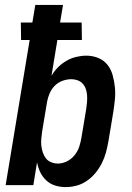

<svg xmlns="http://www.w3.org/2000/svg" viewBox="-20 -755 540 783"><path d="M248 8Q225 8 204.5 1.5Q184 -5 168.5 -19.5Q153 -34 144 -53Q135 -72 131 -93L116 0H3L101 -592H66L65 -663H112L124 -735H237L225 -663H313L314 -592H214L190 -446Q201 -465 216.5 -480.5Q232 -496 251 -507Q270 -518 291 -523Q312 -528 332 -528Q358 -528 381 -518.5Q404 -509 418.5 -490.5Q433 -472 439.5 -448Q446 -424 448.5 -399.5Q451 -375 448.5 -349Q446 -323 442 -298L422 -178Q418 -155 412 -133Q406 -111 395.5 -90Q385 -69 370 -50.5Q355 -32 335 -18Q315 -4 292.5 2Q270 8 248 8ZM216 -88Q235 -88 253 -97Q271 -106 284 -122Q297 -138 303 -156.5Q309 -175 312 -193L332 -313Q334 -327 335 -340.5Q336 -354 335 -367Q334 -380 330 -392Q326 -404 317.5 -413.5Q309 -423 296.5 -427.5Q284 -432 271 -432Q253 -432 235 -425.5Q217 -419 203.5 -405.5Q190 -392 182.5 -374.5Q175 -357 172 -340L152 -220Q150 -205 148.5 -190Q147 -175 148.5 -161Q150 -147 154.5 -133.5Q159 -120 167 -109.5Q175 -99 188.5 -93.5Q202 -88 216 -88Z"/></svg>

Font: Iosevka Curly
Style: Bold Italic
Weight: 700
Italic angle: -9°
Monospace: yes
Designer: Belleve Invis
Foundry: Belleve Invis
Version: Version 22.1.2; ttfautohint (v1.8.4)